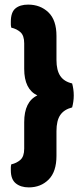

<svg xmlns="http://www.w3.org/2000/svg" viewBox="-20 -682 366 833"><path d="M85 -383V-494Q85 -528 68.5 -542.5Q52 -557 29 -562Q27 -570 27 -576Q27 -582 27 -588Q27 -629 47 -645.5Q67 -662 102 -662Q155 -662 190 -628.5Q225 -595 225 -526V-422Q225 -377 241.5 -352.5Q258 -328 293 -320Q296 -309 298 -295.5Q300 -282 300 -268Q300 -254 298 -240.5Q296 -227 293 -216Q258 -207 241.5 -183Q225 -159 225 -113V-6Q225 63 191 97Q157 131 105 131Q70 131 48.5 113.5Q27 96 27 57Q27 51 27 44.5Q27 38 29 31Q52 26 68.5 11.5Q85 -3 85 -37V-152Q85 -241 142 -268Q85 -295 85 -383Z"/></svg>

Font: Baloo 2 Latin
Style: Bold
Weight: 400
Designer: Sarang Kulkarni and Ek Type
Foundry: Ek Type
Version: Version 1.001